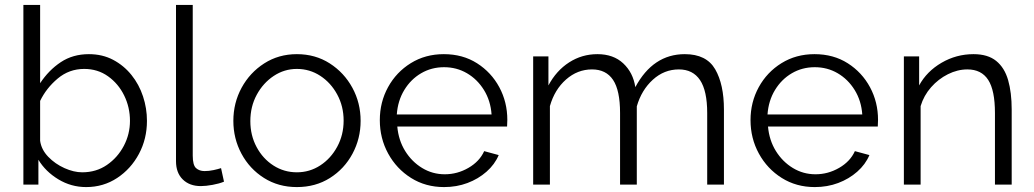

<svg xmlns="http://www.w3.org/2000/svg" viewBox="-20 -750 4200 780"><path d="M330 10Q269 10 217 -21.5Q165 -53 136 -101V0H75V-730H143V-412Q178 -465 227 -497.5Q276 -530 341 -530Q396 -530 439.5 -507Q483 -484 514 -445.5Q545 -407 561 -358.5Q577 -310 577 -259Q577 -186 544.5 -125Q512 -64 456 -27Q400 10 330 10ZM314 -50Q371 -50 414.5 -80Q458 -110 483 -157.5Q508 -205 508 -259Q508 -314 484.5 -362Q461 -410 419 -440Q377 -470 322 -470Q261 -470 214.5 -431Q168 -392 143 -340V-178Q148 -142 176 -113Q204 -84 242 -67Q280 -50 314 -50Z M695 -730H763V-118Q763 -79 776.5 -67Q790 -55 811 -55Q829 -55 847.5 -59Q866 -63 878 -67L890 -12Q871 -4 843.5 1Q816 6 796 6Q750 6 722.5 -21Q695 -48 695 -95Z M1186 10Q1111 10 1052.5 -27Q994 -64 961 -125.5Q928 -187 928 -259Q928 -332 961.5 -393.5Q995 -455 1053.5 -492.5Q1112 -530 1186 -530Q1261 -530 1319.5 -492.5Q1378 -455 1411.5 -393.5Q1445 -332 1445 -259Q1445 -187 1412 -125.5Q1379 -64 1320.5 -27Q1262 10 1186 10ZM997 -258Q997 -200 1022.5 -152.5Q1048 -105 1091 -77.5Q1134 -50 1186 -50Q1238 -50 1281 -78Q1324 -106 1350 -154Q1376 -202 1376 -260Q1376 -318 1350 -366Q1324 -414 1281 -442Q1238 -470 1186 -470Q1135 -470 1092 -441.5Q1049 -413 1023 -365Q997 -317 997 -258Z M1784 10Q1709 10 1650 -27Q1591 -64 1557 -126Q1523 -188 1523 -262Q1523 -335 1556.5 -396Q1590 -457 1649 -493.5Q1708 -530 1783 -530Q1860 -530 1918 -493Q1976 -456 2008.5 -395.5Q2041 -335 2041 -263Q2041 -247 2040 -236H1594Q1599 -180 1626 -136.5Q1653 -93 1695 -67.5Q1737 -42 1787 -42Q1838 -42 1883 -68Q1928 -94 1947 -136L2006 -120Q1990 -82 1956.5 -52.5Q1923 -23 1879 -6.5Q1835 10 1784 10ZM1592 -285H1977Q1973 -341 1946 -384.5Q1919 -428 1877 -452.5Q1835 -477 1784 -477Q1733 -477 1691 -452.5Q1649 -428 1622.5 -384.5Q1596 -341 1592 -285Z M2921 0H2853V-291Q2853 -381 2824 -424.5Q2795 -468 2738 -468Q2678 -468 2632 -426Q2586 -384 2567 -318V0H2499V-291Q2499 -383 2470.5 -425.5Q2442 -468 2385 -468Q2326 -468 2279.5 -427Q2233 -386 2214 -319V0H2146V-521H2208V-403Q2240 -463 2292 -496.5Q2344 -530 2407 -530Q2472 -530 2512 -492.5Q2552 -455 2561 -396Q2633 -530 2762 -530Q2850 -530 2885.5 -468.5Q2921 -407 2921 -305Z M3290 10Q3215 10 3156 -27Q3097 -64 3063 -126Q3029 -188 3029 -262Q3029 -335 3062.5 -396Q3096 -457 3155 -493.5Q3214 -530 3289 -530Q3366 -530 3424 -493Q3482 -456 3514.5 -395.5Q3547 -335 3547 -263Q3547 -247 3546 -236H3100Q3105 -180 3132 -136.5Q3159 -93 3201 -67.5Q3243 -42 3293 -42Q3344 -42 3389 -68Q3434 -94 3453 -136L3512 -120Q3496 -82 3462.5 -52.5Q3429 -23 3385 -6.5Q3341 10 3290 10ZM3098 -285H3483Q3479 -341 3452 -384.5Q3425 -428 3383 -452.5Q3341 -477 3290 -477Q3239 -477 3197 -452.5Q3155 -428 3128.5 -384.5Q3102 -341 3098 -285Z M4090 0H4022V-291Q4022 -383 3994.5 -425.5Q3967 -468 3910 -468Q3870 -468 3831 -448.5Q3792 -429 3762.5 -395.5Q3733 -362 3720 -319V0H3652V-521H3714V-403Q3745 -460 3805 -495Q3865 -530 3935 -530Q3993 -530 4027 -502.5Q4061 -475 4075.5 -424.5Q4090 -374 4090 -305Z"/></svg>

Font: Raleway
Style: Regular
Weight: 400
Designer: Matt McInerney, Pablo Impallari, Rodrigo Fuenzalida
Foundry: Matt McInerney, Pablo Impallari, Rodrigo Fuenzalida
Version: Version 4.101;RELEASE